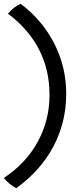

<svg xmlns="http://www.w3.org/2000/svg" viewBox="-29 -824 422 1012"><path d="M-9 114Q107 38 169.5 -76Q232 -190 232 -324Q232 -455 177 -562.5Q122 -670 13 -752Q28 -770 43 -782Q58 -794 80 -804Q195 -717 257.5 -593.5Q320 -470 320 -330Q320 -180 253 -53Q186 74 57 168Q39 159 22.5 145.5Q6 132 -9 114Z"/></svg>

Font: Atma Medium
Style: Regular
Weight: 500
Designer: Gregori Vincens, Jeremie Hornus, Riccardo Olocco, Yoann Minet.
Foundry: black foundry
Version: Version 1.101;PS 1.100;hotconv 1.0.86;makeotf.lib2.5.63406